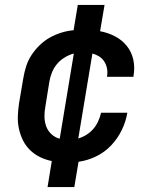

<svg xmlns="http://www.w3.org/2000/svg" viewBox="-20 -648 640 775"><path d="M172 107 189 2Q164 -3 141.5 -14Q119 -25 101.5 -42Q84 -59 73 -81Q62 -103 56.5 -128Q51 -153 52 -179.5Q53 -206 57 -232L74 -332Q78 -356 85.5 -380Q93 -404 107 -425.5Q121 -447 140 -465.5Q159 -484 181.5 -496.5Q204 -509 228.5 -516.5Q253 -524 277 -526L294 -628H402L384 -522Q416 -516 444 -501.5Q472 -487 491.5 -463Q511 -439 518 -407.5Q525 -376 519 -342Q519 -341 519 -340Q519 -339 519 -338H412Q412 -339 412 -339.5Q412 -340 412 -340Q415 -356 412 -371.5Q409 -387 401 -399.5Q393 -412 380.5 -420Q368 -428 353 -432L296 -89Q313 -94 329 -104Q345 -114 357 -128Q369 -142 376.5 -159Q384 -176 388 -193H494Q488 -157 471.5 -123Q455 -89 428.5 -61Q402 -33 367.5 -16.5Q333 0 297 5L280 107ZM221 -88 278 -432Q259 -427 241 -416Q223 -405 210 -389.5Q197 -374 189.5 -355Q182 -336 179 -317L163 -217Q159 -196 159.5 -176Q160 -156 166.5 -138Q173 -120 187.5 -106.5Q202 -93 221 -88Z"/></svg>

Font: Iosevka SS04 SmBd Ex Obl
Style: Regular
Weight: 600
Width: 7
Italic angle: -9°
Monospace: yes
Designer: Belleve Invis
Foundry: Belleve Invis
Version: Version 19.0.0; ttfautohint (v1.8.4)